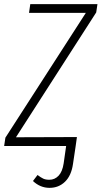

<svg xmlns="http://www.w3.org/2000/svg" viewBox="-29 -704 490 926"><path d="M435 -644 48 -42 342 -43 336 0 323 87Q315 143 284.5 172.5Q254 202 210 202Q165 202 130 169L152 140Q168 152 179.5 157.5Q191 163 209 163Q235 163 253.5 143.5Q272 124 278 84L290 0H-9L-3 -40L385 -642H111L117 -684H441Z"/></svg>

Font: Fira Sans Extra Condensed ExtraLight
Style: Italic
Weight: 275
Width: 3
Italic angle: -8°
Designer: Carrois Corporate & Edenspiekermann AG
Foundry: Carrois Corporate GbR & Edenspiekermann AG
Version: Version 4.203